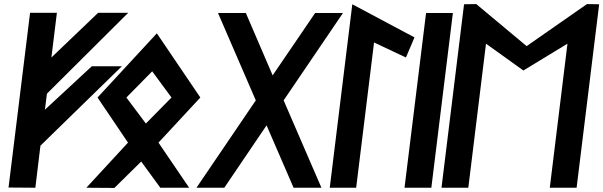

<svg xmlns="http://www.w3.org/2000/svg" viewBox="-20 -924 2969 945"><path d="M22 -1 154 0 179 -207 580 -598H432L201 -384L211 -463L611 -861H463L233 -641L260 -861H128Z M729 -573 824 -444 698 -316 602 -444ZM752 -760 460 -444 610 -222 405 0 543 1 675 -129 769 0H911L760 -222L966 -444Z M1562 0 1376 -430 1668 -860H1531L1322 -553L1190 -860H1053L1239 -430L947 0H1084L1292 -307L1425 0Z M1603 0H1733L1821 -715L1978 -641L2020 -740L1714 -903Z M1971 0H2103L2209 -860H2077Z M2773 -709 2686 0H2818L2929 -903L2869 -904L2572 -697L2324 -904L2264 -903L2153 0H2285L2372 -709L2556 -577Z"/></svg>

Font: Ny Stormning
Style: Kr
Weight: 400
Designer: Robert Jablonski, Mew Too
Foundry: Cannot Into Space Fonts
Version: Version 0.90